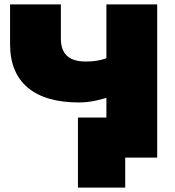

<svg xmlns="http://www.w3.org/2000/svg" viewBox="-20 -720 800 877"><path d="M341 -252Q187 -252 106.5 -320Q26 -388 26 -518V-700H258V-544Q258 -491 286 -465Q314 -439 371 -439Q410 -439 441 -446.5Q472 -454 493 -468L499 -284Q454 -268 415.5 -260Q377 -252 341 -252ZM336 137V-183H698V0H541L552 -51V137ZM466 0V-700H698V0Z"/></svg>

Font: MOST Montserrat Black
Style: Regular
Weight: 900
Designer: Julieta Ulanovsky
Foundry: Julieta Ulanovsky
Version: Version 8.000;March 11, 2024;FontCreator 15.0.0.2926 64-bit